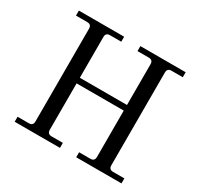

<svg xmlns="http://www.w3.org/2000/svg" viewBox="-153 -889 1093 1065"><g transform="rotate(30 394.0 -356.0)"><path d="M62 0V-32H134Q161 -32 161 -59V-653Q161 -680 134 -680H62V-712H352V-680H280Q253 -680 253 -653V-392H555V-653Q555 -680 528 -680H456V-712H746V-680H674Q647 -680 647 -653V-59Q647 -32 674 -32H746V0H456V-32H528Q555 -32 555 -59V-356H253V-59Q253 -32 280 -32H352V0Z"/></g></svg>

Font: Old Standard TT
Style: Regular
Weight: 400
Designer: Alexey Kryukov <alexios@thessalonica.org.ru>
Version: Version 1.0